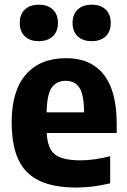

<svg xmlns="http://www.w3.org/2000/svg" viewBox="-20 -810 556 840"><path d="M312.5 10.5Q166.5 10.5 98.8 -56.5Q31 -123.5 31 -274.5Q31 -412.5 93.2 -484Q155.5 -555.5 269 -555.5Q377.5 -555.5 434 -483.5Q490.5 -411.5 490.5 -270V-228H184.5Q187.5 -160.5 220.2 -134.5Q253 -108.5 332.5 -108.5Q362.5 -108.5 395.2 -113.2Q428 -118 462 -126.5V-8Q421 1.5 385 6Q349 10.5 312.5 10.5ZM267.5 -456.5Q228.5 -456.5 207 -427.8Q185.5 -399 184 -318.5H348Q347 -399 326.5 -427.8Q306 -456.5 267.5 -456.5ZM381 -630Q342 -630 319.8 -651.2Q297.5 -672.5 297.5 -709.5Q297.5 -747 319.8 -768.2Q342 -789.5 381 -789.5Q420.5 -789.5 442.5 -768.2Q464.5 -747 464.5 -709.5Q464.5 -672.5 442.5 -651.2Q420.5 -630 381 -630ZM150 -630Q110.5 -630 88.5 -651.2Q66.5 -672.5 66.5 -709.5Q66.5 -747 88.5 -768.2Q110.5 -789.5 150 -789.5Q189 -789.5 211.2 -768.2Q233.5 -747 233.5 -709.5Q233.5 -672.5 211.2 -651.2Q189 -630 150 -630Z"/></svg>

Font: Encode Sans SemiCondensed SemiCondensed
Style: Bold
Weight: 700
Width: 4
Designer: Multiple Designers
Foundry: Impallari Type
Version: Version 3.000; ttfautohint (v1.8.3) -l 8 -r 50 -G 200 -x 14 